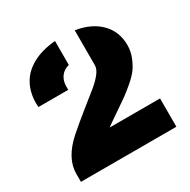

<svg xmlns="http://www.w3.org/2000/svg" viewBox="-157 -845 981 993"><g transform="rotate(-30 333.5 -349.0)"><path d="M297 -555Q265 -547 247.5 -523Q230 -499 230 -465V-445H52Q51 -453 51 -467Q51 -532 78 -581Q105 -630 160.5 -660.5Q216 -691 297 -698ZM413 -695Q506 -680 558.5 -626.5Q611 -573 611 -493Q611 -457 598 -423.5Q585 -390 568 -366Q551 -342 516.5 -312.5Q482 -283 458 -266Q434 -249 387.5 -217.5Q341 -186 318 -169H619V0H49V-48Q49 -140 145 -226Q192 -267 251 -314.5Q310 -362 339.5 -385.5Q369 -409 391 -436Q413 -463 413 -486Z"/></g></svg>

Font: Archicoco
Style: Regular
Weight: 400
Designer: Hector Gatti
Foundry: Hector Gatti
Version: 1.002